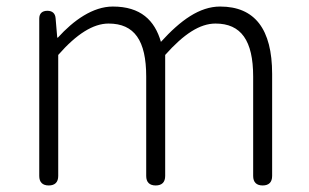

<svg xmlns="http://www.w3.org/2000/svg" viewBox="-20 -567 944 587"><path d="M158 -199V-399C214 -463 265 -495 312 -495C391 -495 427 -443 427 -333V-29C427 -10 437 0 456 0C475 0 485 -10 485 -29V-399C542 -463 591 -495 639 -495C717 -495 754 -443 754 -333V-29C754 -10 764 0 783 0C802 0 812 -10 812 -29V-341C812 -478 759 -547 653 -547C590 -547 532 -505 472 -439C453 -505 410 -547 325 -547C264 -547 205 -505 157 -452H155L150 -511C149 -526 140 -534 125 -534C109 -534 100 -526 100 -510V-267V-29C100 -10 110 0 129 0C148 0 158 -10 158 -29Z"/></svg>

Font: GenSenRounded2 TW L
Style: Regular
Weight: 300
Version: Version 2.100;PS 2.1;hotconv 16.6.51;makeotf.lib2.5.65220 DE